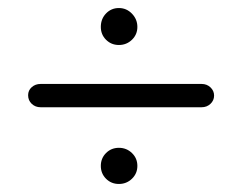

<svg xmlns="http://www.w3.org/2000/svg" viewBox="-20 -457 603 478"><path d="M276 -437Q295 -437 308.5 -423Q322 -409 322 -390Q322 -371 308.5 -358Q295 -345 276 -345Q257 -345 244 -358Q231 -371 231 -390Q231 -410 244 -423.5Q257 -437 276 -437ZM50 -220Q50 -232 59 -240Q68 -248 81 -248H482Q495 -248 504 -239.5Q513 -231 513 -219Q513 -207 504 -198.5Q495 -190 482 -190H81Q68 -190 59 -198.5Q50 -207 50 -220ZM276 -89Q295 -89 308.5 -76Q322 -63 322 -44Q322 -25 308.5 -12Q295 1 276 1Q257 1 244 -12Q231 -25 231 -44Q231 -63 244 -76Q257 -89 276 -89Z"/></svg>

Font: Quicksand
Style: Regular
Weight: 400
Designer: Andrew Paglinawan
Foundry: Andrew Paglinawan
Version: Version 3.000